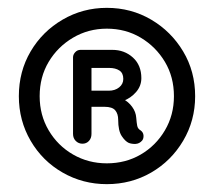

<svg xmlns="http://www.w3.org/2000/svg" viewBox="-20 -729 545 489"><path d="M190 -363Q180 -363 173 -370Q166 -377 166 -388V-583Q166 -590 171.5 -596Q177 -602 185 -602H266Q297 -602 318.5 -582.5Q340 -563 340 -530Q340 -510 326.5 -494.5Q313 -479 294 -472L293 -477Q307 -470 316.5 -457Q326 -444 327 -429Q328 -416 329.5 -408.5Q331 -401 338 -397Q345 -392 345.5 -384Q346 -376 342 -371Q335 -363 325.5 -362.5Q316 -362 308 -365Q299 -369 290 -382.5Q281 -396 281 -424Q281 -439 273.5 -448Q266 -457 246 -457H205L213 -466V-388Q213 -377 206.5 -370Q200 -363 190 -363ZM257 -498Q273 -498 283.5 -506.5Q294 -515 294 -528Q294 -543 284 -549.5Q274 -556 258 -556H205L213 -564V-491L208 -498ZM252 -260Q191 -260 139.5 -289.5Q88 -319 58 -370.5Q28 -422 28 -484Q28 -547 58 -598Q88 -649 139.5 -679Q191 -709 252 -709Q314 -709 365 -679Q416 -649 446.5 -598Q477 -547 477 -484Q477 -422 446.5 -370.5Q416 -319 365 -289.5Q314 -260 252 -260ZM252 -313Q300 -313 338.5 -335.5Q377 -358 400 -397Q423 -436 423 -484Q423 -533 400 -571.5Q377 -610 338.5 -633Q300 -656 252 -656Q205 -656 166 -633Q127 -610 104 -571.5Q81 -533 81 -484Q81 -436 104 -397Q127 -358 166 -335.5Q205 -313 252 -313Z"/></svg>

Font: Quicksand Light SemiBold
Style: Regular
Weight: 600
Version: Version 3.004